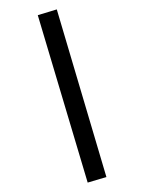

<svg xmlns="http://www.w3.org/2000/svg" viewBox="-81 -717 611 815"><g transform="rotate(10 225.0 -309.5)"><path d="M97.2 -660.2 428.2 3.9 354 41 22 -622.1Z"/></g></svg>

Font: Resagokr
Style: Bold
Weight: 600
Designer: gluk
Foundry: gluk
Version: Version 0.95